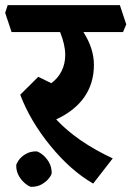

<svg xmlns="http://www.w3.org/2000/svg" viewBox="-50 -661 512 748"><path d="M274.9 -536.1Q315.9 -472.2 315.9 -408.2Q315.9 -337.4 279.1 -283.7Q242.2 -230 168.9 -195.8Q250 -108.9 389.2 -43.9L313 54.2Q225.1 3.4 146.5 -92.8Q67.9 -189 28.8 -292L99.1 -361.8L149.9 -336.9Q175.8 -356 189.9 -384Q204.1 -412.1 204.1 -446.8Q204.1 -486.8 184.1 -536.1H-4.9L-29.8 -610.8L-20 -641.1H417L441.9 -565.9L429.2 -536.1ZM151.4 12.7Q151.4 19.5 141.4 32.7Q131.3 45.9 113.8 56.4Q96.2 66.9 72.3 66.9Q65.4 66.9 50.8 55.9Q36.1 44.9 24.7 26.4Q13.2 7.8 13.2 -16.1Q13.2 -22.9 22.7 -36.6Q32.2 -50.3 49.8 -60.8Q67.4 -71.3 91.3 -71.3Q98.1 -71.3 113.3 -60.3Q128.4 -49.3 139.9 -30.3Q151.4 -11.2 151.4 12.7Z"/></svg>

Font: Sura
Style: Bold
Weight: 700
Designer: Carolina Giovagnoli
Foundry: Huerta Tipografica
Version: Version 1.002;PS 001.002;hotconv 1.0.70;makeotf.lib2.5.58329